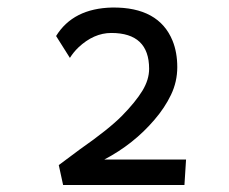

<svg xmlns="http://www.w3.org/2000/svg" viewBox="-20 -790 624 523"><path d="M386.2 -602.5Q386.2 -700.2 283.2 -700.2Q235.4 -700.2 193.4 -660.6Q180.2 -647.9 170.4 -632.3L132.8 -691.9Q179.2 -767.1 285.6 -769.5Q412.6 -771 450.2 -678.7Q462.9 -647 462.9 -607.2Q462.9 -567.4 445.8 -531.7Q428.7 -496.1 400.4 -463.4Q344.2 -397.5 264.2 -355.5H486.8L482.4 -286.1H151.9L140.1 -340.3L197.8 -383.3Q276.9 -438.5 313 -475.3Q349.1 -512.2 367.7 -542.5Q386.2 -572.8 386.2 -602.5Z"/></svg>

Font: Duru Sans
Style: Regular
Weight: 400
Designer: Onur Yazõcõgil
Foundry: Onur Yazõcõgil
Version: Version 1.002